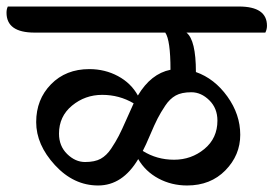

<svg xmlns="http://www.w3.org/2000/svg" viewBox="-75 -676 839 589"><path d="M592 -306Q592 -344 567 -368.5Q542 -393 512 -393Q482 -393 464 -383Q446 -373 432 -352Q418 -331 408.5 -312.5Q399 -294 385.5 -262Q372 -230 363 -213Q406 -186 459 -186Q512 -186 552 -219Q592 -252 592 -306ZM335 -359Q291 -385 238.5 -385Q186 -385 146 -352Q106 -319 106 -266Q106 -228 131 -203.5Q156 -179 186 -179Q216 -179 234 -189Q252 -199 266 -220Q280 -241 289.5 -259.5Q299 -278 313 -310Q327 -342 335 -359ZM658 -656Q744 -656 744 -597Q744 -586 739 -576H497Q526 -553 526 -455Q583 -435 622.5 -380Q662 -325 662 -262.5Q662 -200 616.5 -153.5Q571 -107 499 -107Q451 -107 411 -128.5Q371 -150 349 -188Q301 -107 226 -107Q151 -107 93.5 -169.5Q36 -232 36 -301.5Q36 -371 81.5 -417.5Q127 -464 199 -464Q247 -464 287 -442.5Q327 -421 348 -383Q388 -450 448 -462Q448 -553 432 -576H31Q-55 -576 -55 -637Q-55 -648 -51 -656Z"/></svg>

Font: Laila Medium
Style: Regular
Weight: 500
Designer: Hitesh Malaviya
Foundry: Indian Type Foundry
Version: Version 1.302;PS 1.0;hotconv 1.0.78;makeotf.lib2.5.61930; tt